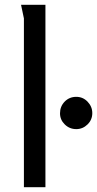

<svg xmlns="http://www.w3.org/2000/svg" viewBox="-20 -783 406 803"><path d="M170 -763V0H80V-706L68 -763ZM366 -310Q366 -282 346 -262.5Q326 -243 299 -243Q271 -243 251 -262.5Q231 -282 231 -309Q231 -338 250.5 -358Q270 -378 299 -378Q327 -378 346.5 -357.5Q366 -337 366 -310Z"/></svg>

Font: Rosario Medium
Style: Regular
Weight: 500
Version: Version 1.201